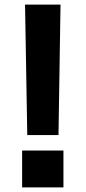

<svg xmlns="http://www.w3.org/2000/svg" viewBox="-20 -812 372 835"><path d="M76.2 2.9V-157.2H255.9V2.9ZM234.4 -224.6H98.6L88.9 -792H243.2Z"/></svg>

Font: Gothic A1 ExtraBold
Style: Regular
Weight: 800
Designer: HanYang I&C Co.,Ltd.
Foundry: HanYang I&C Co.,Ltd.
Version: Version 2.50